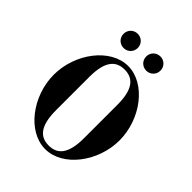

<svg xmlns="http://www.w3.org/2000/svg" viewBox="-255 -1061 1222 1222"><g transform="rotate(45 356.0 -450.0)"><path d="M404 -854C404 -818 432 -790 468 -790C504 -790 532 -818 532 -854C532 -890 504 -918 468 -918C432 -918 404 -890 404 -854ZM200 -854C200 -818 228 -790 264 -790C300 -790 328 -818 328 -854C328 -890 300 -918 264 -918C228 -918 200 -890 200 -854ZM70 -356C70 -164 208 18 366 18C524 18 662 -164 662 -356C662 -548 524 -730 366 -730C208 -730 70 -548 70 -356ZM240 -206V-506C240 -650 290 -698 366 -698C442 -698 492 -650 492 -506V-206C492 -62 442 -14 366 -14C290 -14 240 -62 240 -206Z"/></g></svg>

Font: Old Standard
Style: Bold
Weight: 700
Designer: Alexey Kryukov <alexios@thessalonica.org.ru>
Version: Version 2.0.2